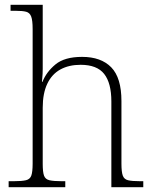

<svg xmlns="http://www.w3.org/2000/svg" viewBox="-20 -780 643 800"><path d="M16 0V-25H38Q71 -25 88 -29Q105 -33 110.5 -48.5Q116 -64 116 -98V-659Q116 -695 110 -711Q104 -727 89 -731Q74 -735 46 -735H24V-760H158V-494Q158 -484 157.5 -473Q157 -462 156 -453Q155 -444 155 -439H157Q173 -480 211 -511.5Q249 -543 322 -543Q401 -543 443.5 -499.5Q486 -456 486 -359V-98Q486 -64 491.5 -48.5Q497 -33 513.5 -29Q530 -25 563 -25H577V0H444V-357Q444 -434 414 -472Q384 -510 316 -510Q267 -510 231.5 -490.5Q196 -471 177 -431Q158 -391 158 -331V-97Q158 -63 163.5 -48Q169 -33 186 -29Q203 -25 236 -25H252V0Z"/></svg>

Font: Noto Serif Hentaigana ExtraLight
Style: Regular
Weight: 200
Designer: Kazuhiro Yamada
Foundry: nipponia
Version: Version 1.000